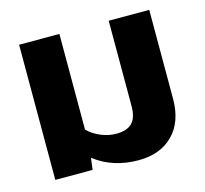

<svg xmlns="http://www.w3.org/2000/svg" viewBox="-85 -636 792 741"><g transform="rotate(-15 311.0 -265.0)"><path d="M206 -47 200 0H51V-540H212V-158Q231 -138 262 -124.5Q293 -111 325 -111Q368 -111 388.5 -132Q409 -153 409 -199V-540H571V-185Q571 -93 520 -41.5Q469 10 382 10Q279 10 206 -47Z"/></g></svg>

Font: Kanit SemiBold
Style: Regular
Weight: 600
Designer: Katatrad Team
Foundry: CadsonDemak
Version: Version 1.030